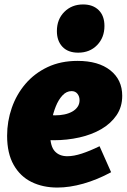

<svg xmlns="http://www.w3.org/2000/svg" viewBox="-20 -829 570 864"><path d="M238 15Q173 15 122 -10Q71 -35 41.5 -87Q12 -139 12 -218Q12 -283 33 -343.5Q54 -404 94.5 -451.5Q135 -499 194 -527Q253 -555 329 -555Q423 -555 476.5 -512.5Q530 -470 530 -398Q530 -348 504.5 -310.5Q479 -273 436 -248Q393 -223 337.5 -210.5Q282 -198 222 -198Q208 -198 199.5 -198.5Q191 -199 187 -199L197 -312Q205 -311 213 -310.5Q221 -310 229 -310Q250 -310 269.5 -314Q289 -318 304.5 -326.5Q320 -335 329 -348Q338 -361 338 -378Q338 -395 328.5 -407Q319 -419 302 -419Q279 -419 261 -399.5Q243 -380 231 -350Q219 -320 212.5 -286Q206 -252 206 -223Q206 -171 226.5 -148.5Q247 -126 283 -126Q312 -126 348.5 -138Q385 -150 428 -171L480 -54Q417 -20 355 -2.5Q293 15 238 15ZM332 -592Q286 -592 261 -618.5Q236 -645 236 -689Q236 -742 269.5 -775.5Q303 -809 354 -809Q398 -809 424 -783.5Q450 -758 450 -712Q450 -660 417 -626Q384 -592 332 -592Z"/></svg>

Font: Bitter Thin Black
Style: Italic
Weight: 900
Italic angle: -9°
Version: Version 3.020